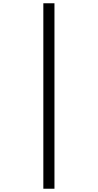

<svg xmlns="http://www.w3.org/2000/svg" viewBox="-20 -793 599 1174"><path d="M245 361V-773H313V361Z"/></svg>

Font: Noto Serif Telugu SemiBold
Style: Regular
Weight: 600
Designer: Jelle Bosma - Monotype Design Team
Foundry: Monotype Imaging Inc.
Version: Version 2.005; ttfautohint (v1.8.4.7-5d5b)